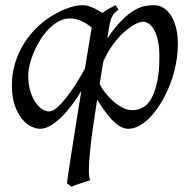

<svg xmlns="http://www.w3.org/2000/svg" viewBox="-20 -477 746 741"><path d="M532.2 -393.1Q519.5 -393.1 500 -382.8Q480.5 -372.6 458.7 -353Q437 -333.5 416 -304.9Q395 -276.4 378.9 -240.2Q375 -218.3 371.6 -196.5Q368.2 -174.8 364.7 -152.8Q371.6 -138.2 385 -120.6Q398.4 -103 415.5 -87.6Q432.6 -72.3 452.1 -62Q471.7 -51.8 491.2 -51.8Q517.6 -51.8 537.6 -66.2Q557.6 -80.6 569.3 -106.9Q578.1 -126.5 583.3 -147.2Q588.4 -168 591.1 -188Q593.8 -208 594.5 -226.6Q595.2 -245.1 595.2 -259.8Q595.2 -293.9 589.8 -319.1Q584.5 -344.2 575.4 -360.6Q566.4 -377 555.2 -385Q543.9 -393.1 532.2 -393.1ZM169.9 -46.9Q182.6 -46.9 199.5 -61.3Q216.3 -75.7 234.9 -99.1Q253.4 -122.6 272.2 -152.1Q291 -181.6 307.6 -211.4L334 -371.1Q326.2 -377 317.1 -383.1Q308.1 -389.2 297.6 -394.3Q287.1 -399.4 275.1 -402.6Q263.2 -405.8 250 -405.8Q227.5 -405.8 207 -394.8Q186.5 -383.8 168.7 -365.7Q150.9 -347.7 136.2 -324.5Q121.6 -301.3 111.1 -276.6Q100.6 -252 94.7 -228Q88.9 -204.1 88.9 -185.1Q88.9 -153.3 96.2 -127.9Q103.5 -102.5 115.2 -84.5Q127 -66.4 141.4 -56.6Q155.8 -46.9 169.9 -46.9ZM437 -439.9Q428.7 -433.1 423.3 -427.7Q418 -422.4 413.8 -415.3Q409.7 -408.2 406.7 -397.9Q403.8 -387.7 400.9 -371.1L393.6 -328.1Q424.8 -374 451.4 -400.1Q478 -426.3 500.7 -438.7Q523.4 -451.2 541.7 -454.1Q560.1 -457 574.2 -457Q593.3 -457 609.9 -447.3Q626.5 -437.5 639.2 -418.2Q651.9 -398.9 659.2 -370.8Q666.5 -342.8 666.5 -306.2Q666.5 -257.3 652.8 -202.6Q639.2 -147.9 608.4 -91.8Q597.2 -72.3 582.8 -52.5Q568.4 -32.7 551.3 -16.6Q534.2 -0.5 514.9 9.8Q495.6 20 474.6 20Q458.5 20 442.4 10.3Q426.3 0.5 411.1 -15.6Q396 -31.7 381.8 -52Q367.7 -72.3 355 -92.8Q345.7 -34.2 338.4 17.8Q331.1 69.8 327.1 110.8Q323.2 151.9 323 179.9Q322.8 208 328.1 218.3Q321.3 220.7 311.5 223.9Q301.8 227.1 291.3 230.5Q280.8 233.9 271 237.5Q261.2 241.2 255.4 244.1L238.3 230Q240.7 211.4 246.1 176Q251.5 140.6 258.8 93.5Q266.1 46.4 275.1 -9.8Q284.2 -65.9 293.9 -126Q276.9 -97.7 257.1 -71.3Q237.3 -44.9 216.6 -24.7Q195.8 -4.4 175 7.8Q154.3 20 134.8 20Q118.7 20 99.6 10.7Q80.6 1.5 64.2 -18.8Q47.9 -39.1 36.9 -71Q25.9 -103 25.9 -148.9Q25.9 -187.5 35.9 -224.9Q45.9 -262.2 64.9 -296.1Q84 -330.1 111.1 -359.4Q138.2 -388.7 172.9 -411.1Q186.5 -419.9 202.1 -428.2Q217.8 -436.5 234.1 -442.9Q250.5 -449.2 266.8 -453.1Q283.2 -457 298.8 -457Q309.6 -457 319.8 -454.1Q330.1 -451.2 339.8 -446.8Q349.6 -442.4 358.4 -437.3Q367.2 -432.1 375.5 -427.2Q386.7 -435.5 399.4 -442.9Q412.1 -450.2 425.8 -457Z"/></svg>

Font: Gentium Plus
Style: Italic
Weight: 400
Italic angle: -8°
Designer: J. Victor Gaultney, Annie Olsen, Iska Routamaa
Foundry: SIL International
Version: Version 1.510